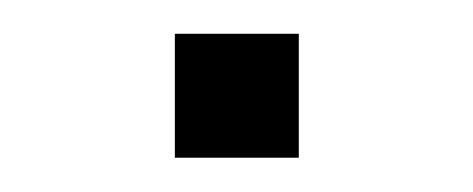

<svg xmlns="http://www.w3.org/2000/svg" viewBox="-20 -92 276 112"><path d="M82 0V-72.3H154.3V0Z"/></svg>

Font: Manrope Light
Style: Regular
Weight: 300
Designer: Mikhail Sharanda
Foundry: Mikhail Sharanda
Version: Version 4.505;FEAKit 1.0